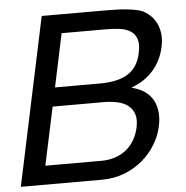

<svg xmlns="http://www.w3.org/2000/svg" viewBox="-51 -764 788 814"><g transform="rotate(-5 342.5 -357.0)"><path d="M354.5 -80.1Q386.2 -80.1 412.8 -88.9Q439.5 -97.7 460.2 -114Q481 -130.4 495.1 -154.3Q509.3 -178.2 515.6 -208Q522.9 -242.7 514.9 -265.6Q506.8 -288.6 488.3 -302.2Q469.7 -315.9 443.1 -321.5Q416.5 -327.1 386.2 -327.1H168.9L116.2 -80.1ZM415 -713.9Q438 -713.9 464.6 -713.4Q491.2 -712.9 516.4 -710.4Q541.5 -708 563.5 -702.9Q585.4 -697.8 598.6 -688Q614.3 -677.7 626.5 -663.1Q638.7 -648.4 646 -629.9Q653.3 -611.3 655 -588.6Q656.7 -565.9 650.9 -539.1Q638.7 -481.4 602.5 -440.4Q566.4 -399.4 510.7 -378.9V-377Q542 -369.6 564.2 -354.2Q586.4 -338.9 598.9 -316.7Q611.3 -294.4 614.3 -266.4Q617.2 -238.3 610.4 -205.1Q602.1 -166 580.1 -129.2Q558.1 -92.3 524.4 -63.5Q490.7 -34.7 446.5 -17.3Q402.3 0 349.6 0H4.9L156.2 -713.9ZM376 -407.2Q416.5 -407.2 447 -414.3Q477.5 -421.4 498.8 -435.5Q520 -449.7 533.2 -471.2Q546.4 -492.7 552.2 -521Q560.5 -558.6 553 -580.8Q545.4 -603 527.1 -614.7Q508.8 -626.5 481.9 -630.1Q455.1 -633.8 423.8 -633.8H233.9L186 -407.2Z"/></g></svg>

Font: XB Khoramshahr
Style: Italic
Weight: 400
Italic angle: -12°
Designer: Behnam
Foundry: Irmug
Version: Version 8.005 2009